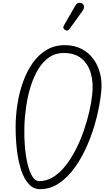

<svg xmlns="http://www.w3.org/2000/svg" viewBox="-20 -1322 750 1352"><path d="M262 10Q215.5 10 182.8 -25.8Q150 -61.5 129.5 -123Q109 -184.5 99.5 -262.8Q90 -341 90 -425.5Q90 -507 103 -589.8Q116 -672.5 142.8 -746.8Q169.5 -821 210.5 -879Q251.5 -937 307.8 -970.5Q364 -1004 436 -1004Q504.5 -1004 556 -976.8Q607.5 -949.5 640.2 -903Q673 -856.5 686.5 -797.2Q700 -738 692.5 -673.5Q683.5 -586.5 659.8 -491.8Q636 -397 598.2 -307.8Q560.5 -218.5 510 -146.8Q459.5 -75 397.2 -32.5Q335 10 262 10ZM255.5 -46.5Q308.5 -46.5 355.2 -75.8Q402 -105 441.5 -155Q481 -205 513.2 -268Q545.5 -331 569.2 -399.5Q593 -468 608.2 -534.2Q623.5 -600.5 629.5 -656Q638.5 -739 619.8 -805.2Q601 -871.5 553.5 -910.2Q506 -949 428.5 -949Q370.5 -949 325.8 -918Q281 -887 249 -834Q217 -781 196 -713.5Q175 -646 164.2 -572Q153.5 -498 151.5 -426.5Q149.5 -354.5 155.5 -286.8Q161.5 -219 174.8 -164.8Q188 -110.5 208.2 -78.5Q228.5 -46.5 255.5 -46.5ZM439 -1110.5Q431 -1115.5 427 -1123Q423 -1130.5 432 -1146L509 -1280Q521.5 -1301.5 536.8 -1302.2Q552 -1303 561 -1295.5Q572.5 -1285 572 -1272.2Q571.5 -1259.5 563 -1247.5L470.5 -1119.5Q461.5 -1107 453.8 -1106.8Q446 -1106.5 439 -1110.5Z"/></svg>

Font: Edu NSW ACT Hand Pre
Style: Regular
Weight: 400
Designer: Tina and Corey Anderson, Eben Sorkin, Mirko Velimirovic
Foundry: Sorkin Type Co.
Version: Version 2.000